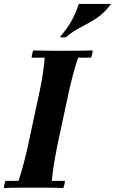

<svg xmlns="http://www.w3.org/2000/svg" viewBox="-28 -960 588 982"><path d="M-8 2Q-8 -6 -5.5 -17Q-3 -28 0 -35H67Q81 -79 92.5 -122Q104 -165 114 -210L174 -490Q185 -540 191 -582Q197 -624 201 -665H134Q134 -673 136.5 -684Q139 -695 142 -702Q176 -701 217.5 -700.5Q259 -700 293 -700Q328 -700 369.5 -700.5Q411 -701 446 -702Q446 -695 443.5 -684Q441 -673 438 -665H371Q357 -622 345.5 -578.5Q334 -535 324 -490L264 -210Q256 -170 249 -128.5Q242 -87 237 -35H304Q304 -28 301.5 -17Q299 -6 296 2Q262 0 220.5 0Q179 0 144 0Q110 0 68.5 0Q27 0 -8 2ZM540 -940Q507 -894 466.5 -867.5Q426 -841 385 -820.5Q344 -800 310 -770Q294 -767 278 -770Q312 -809 335 -848.5Q358 -888 375 -940Z"/></svg>

Font: Poltawski Nowy
Style: Bold Italic
Weight: 700
Italic angle: -12°
Designer: Adam Pótawski, Mateusz Machalski, Borys Kosmynka, Ania Wieluska
Foundry: Capitalics.wtf
Version: Version 1.001;gftools[0.9.25]